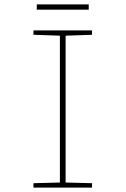

<svg xmlns="http://www.w3.org/2000/svg" viewBox="-20 -852 570 872"><path d="M132 0V-20L252 -23V-690L132 -694V-714H398V-694L278 -690V-23L398 -20V0ZM147 -808V-832H383V-808Z"/></svg>

Font: Noto Sans Mono Condensed Thin
Style: Regular
Weight: 100
Width: 3
Designer: Monotype Design Team
Foundry: Monotype Imaging Inc.
Version: Version 2.014; ttfautohint (v1.8.4.7-5d5b)